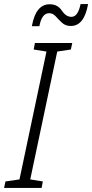

<svg xmlns="http://www.w3.org/2000/svg" viewBox="-74 -926 454 946"><path d="M120 -797Q132 -861 168 -861Q187 -861 201 -845Q215 -829 232 -813.5Q249 -798 275 -798Q341 -798 360 -906H323Q310 -843 278 -843Q251 -843 230.5 -874Q210 -905 171 -905Q102 -905 83 -797ZM131 0 137 -32 75 -42 208 -672 275 -682 282 -714H98L92 -682L155 -672L22 -42L-47 -32L-54 0Z"/></svg>

Font: Noto Sans Display Condensed Light
Style: Italic
Weight: 300
Width: 3
Designer: Monotype Design team
Foundry: Monotype Imaging Inc.
Version: 1.000